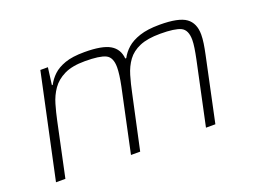

<svg xmlns="http://www.w3.org/2000/svg" viewBox="-84 -701 1178 883"><g transform="rotate(-20 505.0 -259.0)"><path d="M58 0 167 -510H204L193 -426H197Q210 -451 231.5 -471.5Q253 -492 289.5 -505Q326 -518 385 -518Q472 -518 510 -495.5Q548 -473 552 -426H557Q570 -451 593 -471.5Q616 -492 655 -505Q694 -518 753 -518Q846 -518 882 -492Q918 -466 918 -410Q918 -391 914.5 -367.5Q911 -344 905 -316L838 0H792L858 -310Q864 -339 867.5 -362Q871 -385 871 -401Q871 -450 842 -464Q813 -478 742 -478Q679 -478 640.5 -461.5Q602 -445 580.5 -415.5Q559 -386 547.5 -347Q536 -308 527 -264L470 0H425L491 -310Q497 -339 500 -362Q503 -385 503 -401Q503 -450 474 -464Q445 -478 373 -478Q310 -478 271.5 -459Q233 -440 211.5 -409Q190 -378 179 -340Q168 -302 160 -264L104 0Z"/></g></svg>

Font: Saira Expanded ExtraLight
Style: Italic
Weight: 250
Width: 7
Italic angle: -12°
Designer: Hector Gatti with collaboration of the Omnibus-Type team
Foundry: Omnibus-Type
Version: Version 1.101